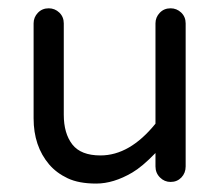

<svg xmlns="http://www.w3.org/2000/svg" viewBox="-20 -432 527 460"><path d="M220.7 -59.6Q291 -59.6 352.5 -135.7V-376Q352.5 -390.6 362.8 -401.4Q373 -412.1 388.7 -412.1Q403.3 -412.1 414.1 -401.9Q424.8 -391.6 424.8 -376V-33.2Q424.8 -17.6 414.6 -6.8Q404.3 3.9 388.7 3.9Q374 3.9 363.3 -6.8Q352.5 -17.6 352.5 -33.2V-65.4Q320.3 -32.2 296.9 -18.6Q252 7.8 210.4 7.8Q168.9 7.8 142.1 -4.9Q115.2 -17.6 97.7 -38.1Q60.5 -82 60.5 -148.4V-376Q60.5 -390.6 70.8 -401.4Q81.1 -412.1 96.7 -412.1Q111.3 -412.1 122.1 -401.9Q132.8 -391.6 132.8 -376V-157.2Q132.8 -112.3 153.3 -85.9Q173.8 -59.6 220.7 -59.6Z"/></svg>

Font: NTR
Style: Regular
Weight: 400
Designer: Purushoth Kumar Guthula
Foundry: Silicon Andhra, USA.
Version: Version 1.0.5; ttfautohint (v1.2.25-373a) -l 7 -r 28 -G 50 -